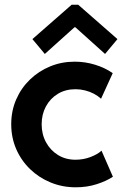

<svg xmlns="http://www.w3.org/2000/svg" viewBox="-20 -795 522 821"><path d="M304.1 5.9Q246.6 5.9 196.6 -14.7Q146.5 -35.2 108.6 -71.9Q70.7 -108.5 49.3 -157.6Q28 -206.7 28 -263.9Q28 -321.1 49.3 -369.9Q70.5 -418.6 108.1 -454.8Q145.6 -491.1 194.7 -511.2Q243.7 -531.3 299.3 -531.3Q344.5 -531.3 386.8 -518.2Q429.1 -505.2 462 -482.2L412.1 -372.8Q398.3 -385.5 380.8 -394.5Q363.3 -403.6 343.4 -408.5Q323.5 -413.5 302.9 -413.5Q259.7 -413.5 227.1 -393.6Q194.5 -373.7 176.3 -339.8Q158.1 -305.9 158.1 -263.6Q158.1 -221 176.8 -186.6Q195.4 -152.3 228.1 -132.1Q260.7 -112 302.7 -112Q337 -112 367.6 -123.8Q398.2 -135.6 414.1 -150.7L462.8 -39.3Q434.8 -20.6 393.5 -7.4Q352.2 5.9 304.1 5.9ZM171.6 -564.3 118.6 -627.8 286.3 -774.7H314.5L482.2 -627.8L429.2 -564.3L302.4 -678.3H298.4Z"/></svg>

Font: Reddit Sans
Style: Regular
Weight: 400
Designer: Stephen Hutchings
Foundry: Reddit
Version: Version 1.014